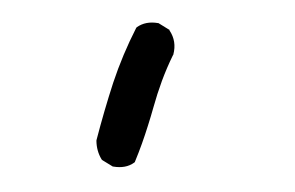

<svg xmlns="http://www.w3.org/2000/svg" viewBox="-33 -881 566 369"><g transform="rotate(5 250.0 -696.5)"><path d="M194.8 -556.2 175.3 -565.9 173.8 -566.9 172.9 -567.9Q162.1 -583 160.2 -602.1V-602.5V-603.5Q169.9 -661.1 182.6 -716.3Q195.8 -771.5 217.3 -824.7L217.8 -825.7L218.8 -826.7Q234.4 -839.8 258.3 -837.9H259.3L260.3 -837.4L279.8 -827.6L281.2 -827.1L281.7 -825.7Q297.4 -806.2 293 -780.3V-779.8L292.5 -779.3Q282.7 -753.9 275.6 -728Q268.6 -702.1 263.7 -675.8Q260.3 -657.7 256.3 -639.9Q252.4 -622.1 247.8 -604.5Q243.2 -586.9 237.8 -569.8L237.3 -567.9L236.3 -566.9Q228.5 -560.1 218.5 -557.4Q208.5 -554.7 196.8 -555.7H195.8Z"/></g></svg>

Font: NaikaiFont
Style: SemiBold
Weight: 600
Version: Version 1.89